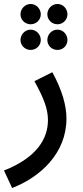

<svg xmlns="http://www.w3.org/2000/svg" viewBox="-49 -715 416 965"><path d="M240 -593C268 -593 290 -616 290 -643C290 -671 268 -695 240 -695C211 -695 189 -671 189 -643C189 -616 211 -593 240 -593ZM105 -593C133 -593 156 -615 156 -643C156 -671 133 -695 105 -695C77 -695 54 -671 54 -643C54 -615 77 -593 105 -593ZM105 -464C133 -464 156 -486 156 -514C156 -542 133 -566 105 -566C77 -566 54 -542 54 -514C54 -486 77 -464 105 -464ZM240 -464C268 -464 290 -486 290 -514C290 -542 268 -566 240 -566C211 -566 189 -542 189 -514C189 -486 211 -464 240 -464ZM12 230C154 175 285 55 285 -119C285 -183 264 -261 214 -352L124 -307C172 -220 192 -167 192 -111C192 -21 139 76 -29 142Z"/></svg>

Font: Noto Sans Arabic UI SmCn Md
Style: Regular
Weight: 500
Width: 4
Designer: Monotype Design Team, Nadine Chahine and Nizar Qandah
Foundry: Monotype Imaging Inc.
Version: Version 2.010